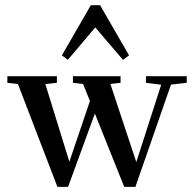

<svg xmlns="http://www.w3.org/2000/svg" viewBox="-20 -707 747 738"><path d="M240.7 -477.1 217.8 -494.1 329.1 -687H364.7L476.1 -494.1L452.6 -477.1L346.2 -601.6ZM200.7 11.2 48.8 -384.3 8.3 -388.7V-414.1H198.7V-388.7L154.3 -383.8L246.6 -85.4L325.7 -318.8L299.3 -384.3L260.3 -388.7V-414.1H443.4V-388.7L404.3 -384.3L503.9 -84L599.6 -381.3L541 -388.7V-414.1H697.8V-388.7L637.2 -381.8L500.5 11.2H457.5L344.7 -270.5L241.7 11.2Z"/></svg>

Font: Elstob 18pt Medium
Style: Regular
Weight: 500
Designer: Peter S. Baker
Version: Version 1.015